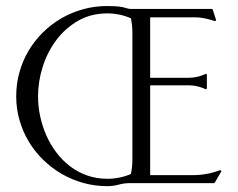

<svg xmlns="http://www.w3.org/2000/svg" viewBox="-20 -618 804 648"><path d="M630.4 -26.9Q678.7 -26.9 723.1 -43.9L726.6 -41.5L727.1 -39.6L705.1 -2L702.1 0H418.9Q399.4 0 380.6 5.1Q361.8 10.3 342.3 10.3Q300.3 10.3 261.5 -0.5Q222.7 -11.2 188.5 -31Q154.3 -50.8 126 -78.4Q97.7 -106 77.4 -139.6Q57.1 -173.3 45.9 -212.2Q34.7 -251 34.7 -293Q34.7 -335.4 45.7 -374.5Q56.6 -413.6 76.9 -447.5Q97.2 -481.4 125.2 -509Q153.3 -536.6 187.5 -556.4Q221.7 -576.2 260.7 -586.9Q299.8 -597.7 342.3 -597.7Q356 -597.7 369.6 -596.9Q383.3 -596.2 396.5 -593.3Q402.8 -591.8 408.9 -589.8Q415 -587.9 421.9 -587.9H694.8L697.8 -586.4L709 -551.3L708 -547.4L705.1 -546.9Q689 -552.2 671.9 -555.9Q654.8 -559.6 637.7 -559.6H486.8V-355.5H616.7Q647 -355.5 674.3 -368.7H676.3L678.2 -366.2V-319.8L676.3 -316.9H674.3Q660.6 -323.2 646.2 -326.7Q631.8 -330.1 616.7 -330.1H486.8V-26.9ZM342.3 -14.6Q384.3 -14.6 421.9 -30.8Q424.3 -42.5 425.5 -54.4Q426.8 -66.4 426.8 -78.6V-509.3Q426.8 -521 425.5 -532.7Q424.3 -544.4 421.9 -556.2Q403.3 -564.5 383.1 -568.6Q362.8 -572.8 342.3 -572.8Q287.1 -572.8 243.7 -547.9Q200.2 -522.9 170.2 -482.9Q140.1 -442.9 124.3 -393.1Q108.4 -343.3 108.4 -293Q108.4 -259.3 115.5 -225.8Q122.6 -192.4 136.2 -161.4Q149.9 -130.4 170.2 -103.5Q190.4 -76.7 216.3 -56.9Q242.2 -37.1 273.9 -25.9Q305.7 -14.6 342.3 -14.6Z"/></svg>

Font: CAT Linz
Style: Regular
Weight: 400
Designer: Peter Wiegel
Foundry: Peter Wiegel
Version: Version 1.08